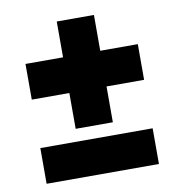

<svg xmlns="http://www.w3.org/2000/svg" viewBox="-73 -689 700 755"><g transform="rotate(-10 277.0 -311.0)"><path d="M203 -193.5V-336.5H53V-479H203V-622H351.5V-479H501.5V-336.5H351.5V-193.5ZM53 -0.5V-143H501.5V-0.5Z"/></g></svg>

Font: Encode Sans ExtraBold
Style: Regular
Weight: 800
Designer: Multiple Designers
Foundry: Impallari Type
Version: Version 2.000